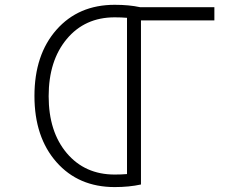

<svg xmlns="http://www.w3.org/2000/svg" viewBox="-20 -761 1040 792"><path d="M503.9 -43V-687.5Q481.4 -689.5 453.1 -689.5Q330.1 -689.5 255.4 -600.1Q180.7 -510.7 180.7 -364.3Q180.7 -217.8 255.4 -129.4Q330.1 -41 453.1 -41Q481.4 -41 503.9 -43ZM561.5 0Q512.7 10.7 453.1 10.7Q303.7 10.7 212.9 -92.3Q122.1 -195.3 122.1 -365.2Q122.1 -535.2 212.9 -638.2Q303.7 -741.2 453.1 -741.2Q512.7 -741.2 557.6 -731.4H864.3V-676.8H561.5Z"/></svg>

Font: GenEi Gothic M Light
Style: Regular
Weight: 300
Designer: o_tamon (Modified); [Source Han Sans]
Ryoko NISHIZUKA  (kana & ideographs); Paul D. Hunt (Latin, Greek & Cyrillic); Wenl
Version: Version 1.1a;Original Version 1.004